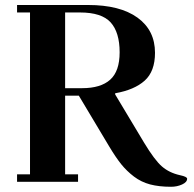

<svg xmlns="http://www.w3.org/2000/svg" viewBox="-20 -713 760 753"><path d="M46.9 0V-29.3H97.7V-664.1H46.9V-693.4H325.7Q450.7 -693.4 519.3 -643.8Q587.9 -594.2 587.9 -505.9Q587.9 -433.1 547.4 -396.7Q506.8 -360.4 431.6 -347.2V-342.8L544.9 -153.8Q586.4 -85 615.2 -60.1Q644 -35.2 686 -25.9Q713.9 -20 713.9 -12.2Q713.9 1.5 694.1 10.5Q674.3 19.5 650.9 19.5Q604 19.5 568.8 10.3Q533.7 1 505.4 -20.5Q477.1 -42 455.3 -69.1Q433.6 -96.2 407.7 -139.6L289.1 -337.9H235.4V-29.3H286.1V0ZM235.4 -367.2H302.2Q375 -367.2 412.1 -400.4Q449.2 -433.6 449.2 -507.8Q449.2 -585.9 414.1 -625Q378.9 -664.1 293.5 -664.1H235.4Z"/></svg>

Font: Monomachus
Style: Medium
Weight: 500
Designer: Alexey Kryukov
Version: Version 1.0